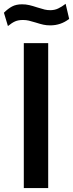

<svg xmlns="http://www.w3.org/2000/svg" viewBox="-34 -960 373 980"><path d="M212 -740V0H87.5V-740ZM222.5 -830.5Q203.5 -830.5 187.5 -834Q171.5 -837.5 148 -845Q126.5 -851.5 112.8 -854.8Q99 -858 83 -858Q59.5 -858 43 -850.8Q26.5 -843.5 6.5 -827L-14 -895Q7 -916 27.8 -927Q48.5 -938 78.5 -938Q97.5 -938 115 -934Q132.5 -930 156.5 -922Q180 -914.5 194 -911.2Q208 -908 222.5 -908Q245 -908 263.2 -916.8Q281.5 -925.5 301 -940.5L319 -863.5Q276.5 -830.5 222.5 -830.5Z"/></svg>

Font: 1883 Sans SemiBold
Style: Regular
Weight: 600
Designer: 1883 Sans project is a fork of Public Sans.
Version: Version 1.009